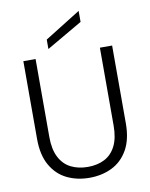

<svg xmlns="http://www.w3.org/2000/svg" viewBox="-100 -997 847 1082"><g transform="rotate(-10 324.0 -456.5)"><path d="M324 12Q253 12 195.5 -16Q138 -44 104 -103.5Q70 -163 70 -255V-700H140V-254Q140 -183 163.5 -137.5Q187 -92 229 -71Q271 -50 325 -50Q380 -50 421 -71Q462 -92 485 -137.5Q508 -183 508 -254V-700H578V-255Q578 -163 544 -103.5Q510 -44 452.5 -16Q395 12 324 12ZM221 -743V-797L426 -925V-862Z"/></g></svg>

Font: DM Sans 24pt Light
Style: Regular
Weight: 300
Designer: Colophon Foundry, Jonny Pinhorn
Foundry: Colophon Foundry
Version: Version 4.004;gftools[0.9.30]